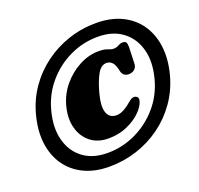

<svg xmlns="http://www.w3.org/2000/svg" viewBox="-140 -919 1182 1138"><g transform="rotate(-20 451.0 -350.0)"><path d="M363.5 63.5Q272 63.5 203.5 30.2Q135 -3 94 -62.8Q53 -122.5 43.2 -203Q33.5 -283.5 59 -378Q82 -464 131.2 -534.8Q180.5 -605.5 250 -657Q319.5 -708.5 403 -736.2Q486.5 -764 577.5 -764Q669 -764 737.5 -731.2Q806 -698.5 847.5 -638.8Q889 -579 899.2 -498.5Q909.5 -418 884 -322Q860 -234 810 -163Q760 -92 690.2 -41.2Q620.5 9.5 537.2 36.5Q454 63.5 363.5 63.5ZM381 -16.5Q474.5 -16.5 558.5 -56.2Q642.5 -96 703.8 -166.5Q765 -237 790 -330Q818 -432 796.8 -512Q775.5 -592 714.2 -638Q653 -684 560 -684Q465.5 -684 381.8 -644Q298 -604 237.5 -533.2Q177 -462.5 152.5 -370.5Q125 -269 145.5 -189Q166 -109 226.5 -62.8Q287 -16.5 381 -16.5ZM662.5 -240Q654 -209 620 -175.5Q586 -142 533.2 -118.8Q480.5 -95.5 415 -95.5Q348 -95.5 302.8 -131.2Q257.5 -167 241.2 -228Q225 -289 245 -364.5Q263.5 -433 308.8 -486.5Q354 -540 413.8 -571Q473.5 -602 535 -602Q563 -602 578 -597.8Q593 -593.5 603 -589.2Q613 -585 626 -585Q643.5 -585 657.8 -593.5Q672 -602 686.5 -602Q703.5 -602 708.5 -592.8Q713.5 -583.5 713.5 -563L710 -460Q709.5 -440.5 697 -427.5Q684.5 -414.5 663.5 -412.5Q624.5 -410 614.5 -445Q606 -489.5 590.5 -505Q575 -520.5 556 -520.5Q521 -520.5 497.8 -479.8Q474.5 -439 455.5 -370Q434 -290 448 -249.2Q462 -208.5 507.5 -208.5Q529.5 -208.5 555 -222.5Q580.5 -236.5 609.5 -262Q632.5 -281.5 652 -272Q669.5 -263.5 662.5 -240Z"/></g></svg>

Font: Fraunces 72pt S100 Black
Style: Italic
Weight: 900
Italic angle: -16°
Version: Version 1.000; ttfautohint (v1.8.3)